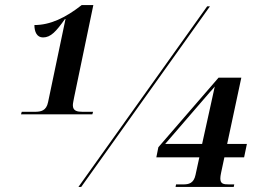

<svg xmlns="http://www.w3.org/2000/svg" viewBox="-20 -739 1042 759"><path d="M63 -287H345L348 -297H307C286 -297 268 -300 268 -323C268 -331 271 -342 273 -354L349 -719H303C238 -668 178 -640 116 -640C116 -613 126 -591 150 -591C181 -591 202 -615 237 -664H239L170 -335C163 -301 142 -297 117 -297H66ZM290 0H301L810 -714H799ZM674 0H904L906 -10H886C863 -10 851 -12 851 -34C851 -39 852 -47 854 -56L867 -117H945L956 -170H878L934 -432H844L606 -157L598 -117H768L753 -48C746 -14 726 -10 704 -10H676ZM633 -170 809 -374C816 -382 824 -390 829 -397C823 -371 819 -352 813 -324L779 -170Z"/></svg>

Font: Noto Serif Display
Style: Bold Italic
Weight: 700
Italic angle: -12°
Designer: Monotype Design Team
Foundry: Monotype Imaging Inc.
Version: Version 2.009